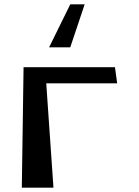

<svg xmlns="http://www.w3.org/2000/svg" viewBox="-20 -860 637 880"><path d="M205 -643 302 -840H368L302 -643ZM517 -478H192L225 0H80L88 -552H507Z"/></svg>

Font: OpenDyslexic
Style: Regular
Weight: 400
Designer: Abbie Gonzalez
Version: Version 0.920;hotconv 1.0.109;makeotfexe 2.5.65596